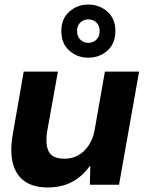

<svg xmlns="http://www.w3.org/2000/svg" viewBox="-20 -810 632 842"><path d="M189 12Q126 12 87.5 -15.5Q49 -43 36 -95.5Q23 -148 36 -221L84 -496H234L187 -235Q178 -177 193.5 -145.5Q209 -114 264 -114Q296 -114 323 -129Q350 -144 369 -172.5Q388 -201 395 -240L440 -496H590L502 0H374L376 -81H373Q342 -37 296.5 -12.5Q251 12 189 12ZM367 -557Q319 -557 284 -588Q249 -619 249 -674Q249 -728 284 -759Q319 -790 367 -790Q416 -790 451 -759Q486 -728 486 -674Q486 -619 451 -588Q416 -557 367 -557ZM367 -622Q388 -622 402.5 -636Q417 -650 417 -674Q417 -698 402.5 -711.5Q388 -725 367 -725Q347 -725 332.5 -711.5Q318 -698 318 -674Q318 -650 332.5 -636Q347 -622 367 -622Z"/></svg>

Font: DM Sans 36pt Black
Style: Italic
Weight: 900
Italic angle: -10°
Designer: Colophon Foundry, Jonny Pinhorn
Foundry: Colophon Foundry
Version: Version 4.004;gftools[0.9.30]